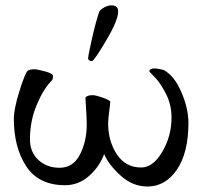

<svg xmlns="http://www.w3.org/2000/svg" viewBox="-20 -679 762 710"><path d="M391.6 -659.2Q417 -659.2 417 -636.7Q417 -604.5 373.5 -530.8Q330.1 -457 320.3 -453.1H317.4Q314.5 -453.1 310.1 -456.1Q305.7 -459 305.7 -461.9Q305.7 -471.7 319.8 -534.7Q334 -597.7 346.7 -634.8Q349.6 -642.6 364.3 -650.9Q378.9 -659.2 391.6 -659.2ZM502 -59.6Q545.9 -59.6 580.1 -117.7Q614.3 -175.8 614.3 -244.1Q614.3 -292 593.8 -332Q573.2 -372.1 552.7 -393.1Q532.2 -414.1 532.2 -415Q532.2 -423.8 545.9 -425.8Q560.5 -426.8 585.9 -419.9Q625 -398.4 650.9 -337.9Q676.8 -277.3 676.8 -224.6Q676.8 -114.3 634.3 -51.8Q591.8 10.7 525.4 10.7Q469.7 10.7 424.8 -30.8Q379.9 -72.3 365.2 -109.4Q346.7 -60.5 308.1 -27.3Q269.5 5.9 220.7 5.9Q123 5.9 77.1 -64Q31.2 -133.8 31.2 -240.2Q31.2 -275.4 51.3 -340.3Q71.3 -405.3 82 -417Q89.8 -422.9 107.4 -422.9Q117.2 -422.9 146.5 -415Q175.8 -407.2 175.8 -398.4Q175.8 -385.7 171.9 -381.8Q140.6 -350.6 115.7 -291Q90.8 -231.4 90.8 -164.1Q90.8 -116.2 122.1 -87.4Q153.3 -58.6 200.2 -58.6Q251 -58.6 275.9 -107.9Q300.8 -157.2 300.8 -218.8Q300.8 -239.3 298.3 -276.9Q295.9 -314.5 295.9 -317.4Q300.8 -327.1 323.2 -327.1Q333 -327.1 357.4 -318.8Q381.8 -310.5 387.7 -303.7Q387.7 -294.9 383.8 -266.6Q379.9 -238.3 379.9 -222.7Q379.9 -157.2 412.1 -108.4Q444.3 -59.6 502 -59.6Z"/></svg>

Font: Crimson Text
Style: Regular
Weight: 400
Version: Version 0.13